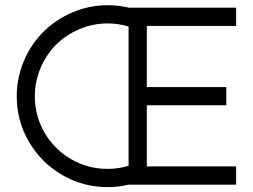

<svg xmlns="http://www.w3.org/2000/svg" viewBox="-20 -727 998 756"><path d="M909.7 -71.8V0H487.3Q445.8 9.8 403.8 9.8Q306.6 9.8 224.4 -38.3Q142.1 -86.4 94 -168.7Q45.9 -251 45.9 -348.1Q45.9 -420.9 74.2 -487.3Q102.5 -553.7 150.6 -601.6Q198.7 -649.4 264.9 -678Q331.1 -706.5 403.8 -706.5Q445.8 -706.5 487.3 -696.8H909.7V-625H558.1V-384.3H871.1V-312.5H558.1V-71.8ZM403.8 -62Q445.8 -62 486.3 -74.2V-622.6Q445.8 -634.8 403.8 -634.8Q345.7 -634.8 292.5 -612.1Q239.3 -589.4 200.9 -551Q162.6 -512.7 139.9 -459.5Q117.2 -406.2 117.2 -348.1Q117.2 -270.5 155.5 -204.6Q193.8 -138.7 260 -100.3Q326.2 -62 403.8 -62Z"/></svg>

Font: Basically A Sans Serif
Style: Regular
Weight: 400
Designer: Hyung-Suk Kim
Foundry: Mental Design
Version: 1.000